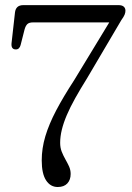

<svg xmlns="http://www.w3.org/2000/svg" viewBox="-20 -720 516 750"><path d="M413.5 -643.5 425 -632.5H109Q94 -632.5 87 -626Q80 -619.5 76 -605L60.5 -544Q58.5 -536 53.5 -531.2Q48.5 -526.5 41 -527Q32.5 -527 28.2 -532.8Q24 -538.5 25 -550.5L38.5 -671Q40 -685 48 -692.5Q56 -700 71.5 -700H442.5Q456.5 -700 463.2 -694.2Q470 -688.5 470 -678Q470 -671 466.8 -662.8Q463.5 -654.5 454 -641.5L320.5 -415Q294 -372.5 274 -336.8Q254 -301 241 -270.5Q228 -240 221.5 -213.2Q215 -186.5 215 -162Q215 -143 221.2 -127.2Q227.5 -111.5 235.5 -97.5Q243.5 -83.5 249.8 -69.8Q256 -56 256 -40.5Q256 -17.5 243 -3.5Q230 10.5 205.5 10.5Q177 10.5 160 -15.5Q143 -41.5 143 -93.5Q143 -140.5 157.2 -188Q171.5 -235.5 199.5 -288.8Q227.5 -342 269.5 -406.5Z"/></svg>

Font: Fraunces 48pt Soft Wonky Light
Style: Regular
Weight: 300
Version: Version 1.000;[b76b70a41]